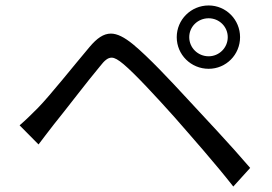

<svg xmlns="http://www.w3.org/2000/svg" viewBox="-20 -710 996 703"><path d="M672.9 -573.9C672.9 -612.9 704.9 -643.1 744 -643.1C782 -643.1 813.9 -612.9 813.9 -573.9C813.9 -534.8 782 -503.9 744 -503.9C704.9 -503.9 672.9 -534.8 672.9 -573.9ZM627.1 -573.9C627.1 -509.9 679 -458.1 744 -458.1C807.9 -458.1 859 -509.9 859 -573.9C859 -637.8 807.9 -690 744 -690C679 -690 627.1 -637.8 627.1 -573.9ZM51.8 -251.1 121.1 -181.1C136 -200.3 157 -229 176.8 -253.9C219.8 -306.8 299.7 -411.9 345.9 -467C362.9 -489 375 -498.9 388.8 -498.9C399.9 -498.9 413 -491.1 432.2 -475.1C473 -441.1 552.9 -354.8 619 -280.9C680 -210.9 767 -112.9 834.2 -27L896 -95.2C826 -177.2 728 -281.2 664.1 -350.1C603 -416.2 524.9 -500 467 -547.9C435 -573.9 409.1 -587 386 -587C359 -587 334.9 -570 307.9 -538C247.9 -467 164.1 -361.2 119 -315C94.1 -290.1 76 -272 51.8 -251.1Z"/></svg>

Font: Karasuma Gothic
Style: Regular
Weight: 400
Designer: Rasmus Andersson, Ryoko Nishizuka
Foundry: Genbu
Version: Version 1.00